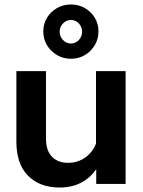

<svg xmlns="http://www.w3.org/2000/svg" viewBox="-20 -820 638 856"><path d="M540 0H409V-96L408 -124V-503H540ZM415 -210 442 -192Q444 -130 419.5 -83.5Q395 -37 350.5 -10.5Q306 16 246 16Q157 16 105 -36.5Q53 -89 53 -189V-503H185V-203Q185 -149 211.5 -121.5Q238 -94 284 -94Q317 -94 345 -108.5Q373 -123 392 -149.5Q411 -176 415 -210ZM419 -680Q419 -646 402.5 -618.5Q386 -591 358.5 -574.5Q331 -558 296 -558Q262 -558 234 -574.5Q206 -591 189.5 -618.5Q173 -646 173 -680Q173 -714 189.5 -741Q206 -768 234 -784Q262 -800 296 -800Q331 -800 358.5 -784Q386 -768 402.5 -741Q419 -714 419 -680ZM346 -679Q346 -700 331.5 -715.5Q317 -731 296 -731Q276 -731 261 -715.5Q246 -700 246 -679Q246 -657 261 -641.5Q276 -626 296 -626Q317 -626 331.5 -641.5Q346 -657 346 -679Z"/></svg>

Font: Wix Madefor Display
Style: Bold
Weight: 700
Designer: Dalton Maag Ltd
Foundry: Dalton Maag Ltd
Version: Version 3.100